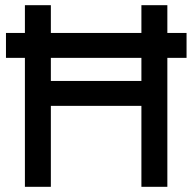

<svg xmlns="http://www.w3.org/2000/svg" viewBox="-20 -720 741 740"><path d="M525 0V-700H625V0ZM76 0V-700H176V0ZM127 -312V-408H582V-312ZM3 -497V-593H699V-497Z"/></svg>

Font: Fustat SemiBold
Style: Regular
Weight: 600
Designer: Mohamed Gaber, Khaled Hosny, Laura Garcia Mut
Foundry: Kief Type Foundry, Alif Type Foundry, Hard Type Foundry
Version: Version 1.007